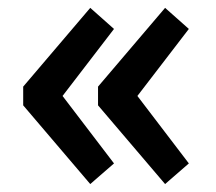

<svg xmlns="http://www.w3.org/2000/svg" viewBox="-20 -509 540 481"><path d="M225.6 -245.1V-292L393.6 -489.3L453.1 -436.5L324.2 -268.6L453.1 -99.6L393.6 -47.9ZM38.1 -245.1V-292L206.1 -489.3L265.6 -436.5L136.7 -268.6L265.6 -99.6L206.1 -47.9Z"/></svg>

Font: Reddit Sans Chocolate
Style: Bold
Weight: 700
Designer: Stephen Hutchings
Foundry: Reddit
Version: Version 1.011